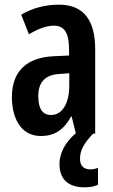

<svg xmlns="http://www.w3.org/2000/svg" viewBox="-20 -573 486 823"><path d="M323 108C323 74 336 45 379 0H388V-362C388 -487 338 -553 233 -553C173 -553 118 -538 71 -510L104 -426C146 -451 181 -463 211 -463C257 -463 276 -430 276 -362V-335L211 -332C95 -327 31 -268 31 -157C31 -70 67 10 155 10C216 10 254 -18 285 -74H287L305 -2C257 39 235 86 235 130C235 194 271 230 343 230C368 230 387 225 400 219V146C392 150 382 153 366 153C338 153 323 136 323 108ZM236 -256 277 -259V-207C277 -128 246 -80 199 -80C163 -80 144 -106 144 -161C144 -221 174 -253 236 -256Z"/></svg>

Font: Noto Sans Myanmar UI ExtraCondensed SemiBold
Style: Regular
Weight: 600
Width: 2
Designer: Monotype Design Team
Foundry: Monotype Imaging Inc.
Version: Version 2.103